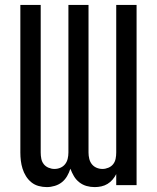

<svg xmlns="http://www.w3.org/2000/svg" viewBox="-20 -755 640 783"><path d="M366 8Q366 8 366 8Q366 8 366 8Q349 8 333 3.5Q317 -1 303.5 -11.5Q290 -22 281.5 -36.5Q273 -51 267 -67Q262 -51 253.5 -36.5Q245 -22 232.5 -12Q220 -2 203.5 3Q187 8 171 8Q171 8 171 8Q171 8 171 8Q154 8 137.5 3.5Q121 -1 108 -11.5Q95 -22 86 -36.5Q77 -51 72 -67Q67 -83 65 -99.5Q63 -116 63 -133V-735H146V-133Q146 -120 148.5 -107.5Q151 -95 158.5 -85.5Q166 -76 178 -71Q190 -66 202 -66Q215 -66 226.5 -71Q238 -76 245.5 -85.5Q253 -95 256 -107.5Q259 -120 259 -133V-735H341V-133Q341 -120 344 -107.5Q347 -95 354.5 -85.5Q362 -76 373.5 -71Q385 -66 398 -66Q410 -66 422 -71Q434 -76 441.5 -85.5Q449 -95 451.5 -107.5Q454 -120 454 -133V-735H537V0H454V-45Q448 -33 439 -22.5Q430 -12 418.5 -5Q407 2 393.5 5Q380 8 366 8Z"/></svg>

Font: Bmono
Style: Regular
Weight: 400
Monospace: yes
Designer: Belleve Invis
Foundry: Belleve Invis
Version: Version 11.2.2; ttfautohint (v1.8.2)